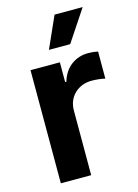

<svg xmlns="http://www.w3.org/2000/svg" viewBox="-117 -831 641 895"><g transform="rotate(-15 203.5 -383.5)"><path d="M62.5 0V-545.9H204.1V-450.7H210Q225.1 -501 260.5 -527.1Q295.9 -553.2 341.8 -553.2Q366.7 -553.2 389.2 -548.3V-417.5Q379.4 -420.4 360.6 -422.6Q341.8 -424.8 325.7 -424.8Q274.9 -424.8 241.9 -393.1Q209 -361.3 209 -310.5V0ZM169.9 -615.2 237.8 -767.1H373.5L272.5 -615.2Z"/></g></svg>

Font: Inter-Bold
Style: Bold
Weight: 700
Designer: Rasmus Andersson
Foundry: rsms
Version: Version 4.000;git-a52131595